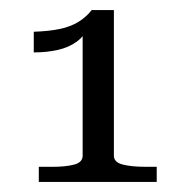

<svg xmlns="http://www.w3.org/2000/svg" viewBox="-20 -730 364 381"><path d="M206 -421Q206 -408 223.5 -403.5Q241 -399 269 -399H291V-369H57V-399H85Q111 -399 127.5 -403.5Q144 -408 144 -421V-670L154 -676Q148 -659 132.5 -647.5Q117 -636 95 -631Q73 -626 47 -626V-667Q77 -668 98.5 -672.5Q120 -677 135.5 -686.5Q151 -696 162 -710H206Z"/></svg>

Font: Roboto Serif 36pt Light
Style: Regular
Weight: 300
Designer: Greg Gazdowicz
Foundry: Commercial Type
Version: Version 1.008